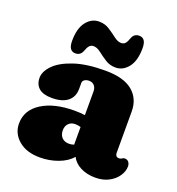

<svg xmlns="http://www.w3.org/2000/svg" viewBox="-132 -821 866 941"><g transform="rotate(20 301.0 -350.0)"><path d="M27.5 -108Q27.5 -178 92 -219Q156.5 -260 262.5 -260Q293.5 -260 317 -256.5V-380Q317 -399 306.8 -410.5Q296.5 -422 279 -422Q266 -422 256.2 -415.8Q246.5 -409.5 246.5 -399V-368Q246.5 -326 217.8 -303Q189 -280 135.5 -280Q90 -280 67.8 -299.2Q45.5 -318.5 45.5 -353Q45.5 -386 77.5 -419Q109.5 -452 174.5 -474Q239.5 -496 337.5 -496Q433 -496 479.8 -457.2Q526.5 -418.5 526.5 -351.5V-135Q526.5 -127.5 530.8 -121.2Q535 -115 545.5 -115Q551.5 -115 555 -116.5Q558.5 -118 561.5 -120Q567.5 -124 573.5 -124Q587 -124 594.2 -114.8Q601.5 -105.5 601.5 -92Q601.5 -67 585.2 -42.5Q569 -18 539.2 -2Q509.5 14 468.5 14Q424.5 14 391 -3.2Q357.5 -20.5 344.5 -49Q318.5 -19 273.8 -2.5Q229 14 179.5 14Q110 14 68.8 -21Q27.5 -56 27.5 -108ZM240.5 -150Q240.5 -126 254.2 -112Q268 -98 291 -98Q304.5 -98 317 -102.5V-194.5Q304 -199 288 -199Q266.5 -199 253.5 -185.5Q240.5 -172 240.5 -150ZM377.5 -527Q347.5 -527 323.5 -542.5Q299.5 -558 279.8 -573.5Q260 -589 242 -589Q228.5 -589 220.2 -579.5Q212 -570 205 -550Q195 -525 169 -525Q133.5 -525 133.5 -577Q133.5 -643 160.5 -677.2Q187.5 -711.5 226.5 -711.5Q257 -711.5 280.8 -696Q304.5 -680.5 324.5 -665Q344.5 -649.5 362 -649.5Q376.5 -649.5 384.5 -659.2Q392.5 -669 399 -689Q409 -713.5 435 -713.5Q470.5 -713.5 470.5 -662Q470.5 -595.5 443.2 -561.2Q416 -527 377.5 -527Z"/></g></svg>

Font: Fraunces 9pt SuperSoft Black
Style: Regular
Weight: 900
Version: Version 1.000;[b76b70a41]